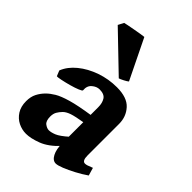

<svg xmlns="http://www.w3.org/2000/svg" viewBox="-220 -841 954 954"><g transform="rotate(45 256.5 -364.0)"><path d="M510.7 -59.6Q483.4 -40.5 451.4 -23.7Q419.4 -6.8 392.6 3.9Q365.7 14.6 352.5 14.6Q331.5 14.6 317.9 -11Q304.2 -36.6 304.2 -80.1V-333Q304.2 -362.3 292 -381.3Q279.8 -400.4 246.6 -400.4Q226.1 -400.4 207.3 -384.3Q188.5 -368.2 191.4 -338.9Q191.9 -334.5 172.9 -326.7Q153.8 -318.8 127.2 -311.5Q100.6 -304.2 78.1 -299.6Q55.7 -294.9 49.8 -296.4L38.1 -325.2Q54.2 -366.2 94 -398.7Q133.8 -431.2 187.7 -450Q241.7 -468.8 299.8 -468.8Q371.6 -468.8 403.8 -433.3Q436 -397.9 436 -347.7V-126Q436 -87.9 455.6 -87.9Q462.4 -87.9 470.7 -90.6Q479 -93.3 498.5 -101.1ZM309.1 -228.5Q255.4 -219.7 231.9 -211.7Q208.5 -203.6 196.3 -191.4Q183.6 -178.7 175.8 -165Q168 -151.4 168 -131.3Q168 -100.1 183.1 -89.1Q198.2 -78.1 210.9 -78.1Q226.6 -78.1 248.5 -86.9Q270.5 -95.7 309.1 -129.9L313 -69.3Q267.1 -20 221.7 -2.7Q176.3 14.6 143.1 14.6Q114.7 14.6 88.6 1.7Q62.5 -11.2 45.9 -37.1Q29.3 -63 29.3 -100.6Q29.3 -132.3 41 -155Q52.7 -177.7 70.8 -195.8Q86.9 -211.9 110.8 -226.3Q134.8 -240.7 181.2 -254.2Q227.5 -267.6 309.1 -279.8ZM321.8 -531.2Q315.4 -525.4 299.3 -517.1Q283.2 -508.8 274.9 -506.3L83.5 -690.4L99.1 -720.2Q104 -721.7 120.6 -724.9Q137.2 -728 158 -731.9Q178.7 -735.8 196 -738.5Q213.4 -741.2 219.2 -741.7Z"/></g></svg>

Font: Gentium Book Plus
Style: Bold
Weight: 700
Designer: Victor Gaultney, Annie Olsen, Iska Routamaa, Becca Hirsbrunner
Foundry: SIL International
Version: Version 6.101